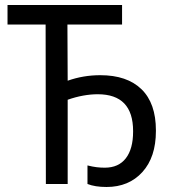

<svg xmlns="http://www.w3.org/2000/svg" viewBox="-20 -734 686 766"><path d="M405 12Q359 12 329 0V-74Q349 -69 365 -67Q381 -65 398 -65Q453 -65 482 -102.5Q511 -140 511 -209V-211Q511 -358 370 -358Q342 -358 311.5 -352.5Q281 -347 250 -336V0H163L162 -636H10V-714H467V-636H249L250 -412Q312 -434 380 -434Q487 -434 544.5 -378Q602 -322 602 -214V-211Q602 -107 548 -47.5Q494 12 405 12Z"/></svg>

Font: Noto Sans SemiCondensed
Style: Regular
Weight: 400
Width: 4
Designer: Monotype Design Team
Foundry: Monotype Imaging Inc.
Version: Version 2.013; ttfautohint (v1.8.4.7-5d5b)